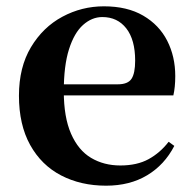

<svg xmlns="http://www.w3.org/2000/svg" viewBox="-20 -572 612 608"><path d="M316 16Q236 16 173.5 -16.5Q111 -49 75.5 -113Q40 -177 40 -269Q40 -359 78 -422.5Q116 -486 177.5 -519Q239 -552 309 -552Q383 -552 433.5 -522.5Q484 -493 509.5 -443Q535 -393 535 -331Q535 -296 529 -270H98V-305H353Q385 -305 396.5 -322.5Q408 -340 408 -380Q408 -446 380 -482Q352 -518 304 -518Q271 -518 243 -493Q215 -468 198.5 -416Q182 -364 182 -283Q182 -201 205 -148.5Q228 -96 268.5 -72Q309 -48 361 -48Q414 -48 450.5 -68Q487 -88 514 -123L532 -110Q501 -50 446 -17Q391 16 316 16Z"/></svg>

Font: Noto Serif SC ExtraLight
Style: Bold
Weight: 700
Version: Version 2.002-H1;hotconv 1.1.0;makeotfexe 2.6.0